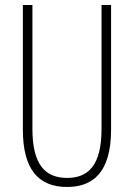

<svg xmlns="http://www.w3.org/2000/svg" viewBox="-20 -734 533 764"><path d="M422 -218V-714H384V-221C384 -73 329 -26 247 -26C160 -26 109 -79 109 -221V-714H71V-218C71 -60 133 10 247 10C348 10 422 -46 422 -218Z"/></svg>

Font: Noto Sans Telugu ExtraCondensed ExtraLight
Style: Regular
Weight: 200
Width: 2
Designer: Jelle Bosma - Monotype Design Team
Foundry: Monotype Imaging Inc.
Version: Version 2.005